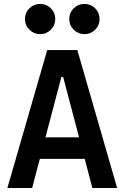

<svg xmlns="http://www.w3.org/2000/svg" viewBox="-20 -945 626 965"><path d="M17.1 0 217.3 -693.4H368.7L568.8 0H444.3L405.8 -146.5H180.2L141.6 0ZM208.5 -254.9H377.4L297.4 -558.1H288.6ZM181.6 -773.4Q150.4 -773.4 127.9 -795.7Q105.5 -817.9 105.5 -849.6Q105.5 -881.3 127.9 -903.3Q150.4 -925.3 181.6 -925.3Q213.4 -925.3 235.6 -903.3Q257.8 -881.3 257.8 -849.6Q257.8 -817.9 235.6 -795.7Q213.4 -773.4 181.6 -773.4ZM404.3 -773.4Q373 -773.4 350.6 -795.7Q328.1 -817.9 328.1 -849.6Q328.1 -881.3 350.6 -903.3Q373 -925.3 404.3 -925.3Q436 -925.3 458.3 -903.3Q480.5 -881.3 480.5 -849.6Q480.5 -817.9 458.3 -795.7Q436 -773.4 404.3 -773.4Z"/></svg>

Font: CaskaydiaCove NFP SemiBold
Style: Regular
Weight: 600
Designer: Aaron Bell
Foundry: Saja Typeworks
Version: Version 2111.001; VTT 6.35;Nerd Fonts 3.1.1